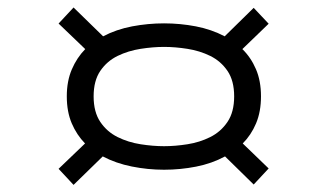

<svg xmlns="http://www.w3.org/2000/svg" viewBox="-20 -634 908 526"><path d="M181.5 -127.5 140.5 -171.5 213 -241Q190 -264.5 176.5 -296.2Q163 -328 163 -370Q163 -412 176.8 -444Q190.5 -476 213.5 -499.5L140.5 -569.5L181.5 -613.5L262.5 -534.5Q298.5 -553.5 342 -561.8Q385.5 -570 429.5 -570Q473.5 -570 516.5 -561.8Q559.5 -553.5 595.5 -534.5L675 -612.5L716 -569L644 -499.5Q667.5 -476.5 681.2 -444.5Q695 -412.5 695 -370Q695 -328 681.5 -296Q668 -264 645 -241L716 -172.5L675 -128.5L596.5 -205.5Q560.5 -186 517.2 -177.5Q474 -169 429.5 -169Q385 -169 341.2 -177.8Q297.5 -186.5 261.5 -205.5ZM429.5 -233.5Q460 -233.5 493.5 -238.8Q527 -244 556 -258.5Q585 -273 603.2 -300Q621.5 -327 621.5 -370Q621.5 -413 603.2 -439.8Q585 -466.5 556 -480.8Q527 -495 493.5 -500.2Q460 -505.5 429.5 -505.5Q399 -505.5 365.2 -500.2Q331.5 -495 302.2 -480.8Q273 -466.5 254.8 -439.8Q236.5 -413 236.5 -370Q236.5 -327 254.8 -300Q273 -273 302.2 -258.5Q331.5 -244 365.2 -238.8Q399 -233.5 429.5 -233.5Z"/></svg>

Font: Trispace SemiExpanded Light
Style: Regular
Weight: 300
Width: 6
Designer: Tyler Finck
Foundry: Etcetera Type Company
Version: Version 1.210; ttfautohint (v1.8.3)